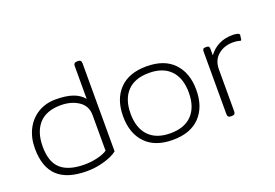

<svg xmlns="http://www.w3.org/2000/svg" viewBox="-96 -959 1794 1252"><g transform="rotate(-20 801.0 -332.5)"><path d="M55 -240Q55 -315 85 -373Q115 -431 168.5 -463Q222 -495 292 -495Q361 -495 408 -479Q455 -463 483 -429V-657Q483 -680 506 -680H514Q537 -680 537 -657V-45Q504 -19 445 -2Q386 15 325 15Q188 15 121.5 -48Q55 -111 55 -240ZM483 -69V-316Q483 -380 432.5 -414Q382 -448 309 -448Q208 -448 157.5 -391.5Q107 -335 107 -234Q107 -127 161 -79Q215 -31 325 -31Q370 -31 414 -41.5Q458 -52 483 -69Z M667 -240Q667 -358 732.5 -426.5Q798 -495 921 -495Q1044 -495 1109.5 -426.5Q1175 -358 1175 -240Q1175 -122 1109.5 -53.5Q1044 15 921 15Q798 15 732.5 -53.5Q667 -122 667 -240ZM1123 -240Q1123 -340 1071 -394.5Q1019 -449 921 -449Q823 -449 771 -394.5Q719 -340 719 -240Q719 -140 771 -85.5Q823 -31 921 -31Q1019 -31 1071 -85.5Q1123 -140 1123 -240Z M1305 -23V-457Q1305 -469 1309 -474.5Q1313 -480 1324 -480H1334Q1345 -480 1349 -474.5Q1353 -469 1353 -457V-414Q1380 -452 1421.5 -473.5Q1463 -495 1519 -495Q1531 -495 1543 -493Q1555 -491 1560 -488Q1568 -483 1566 -477L1562 -448Q1561 -439 1551 -443Q1531 -449 1506 -449Q1443 -449 1401 -413.5Q1359 -378 1359 -314V-23Q1359 0 1336 0H1328Q1305 0 1305 -23Z"/></g></svg>

Font: Mitr ExtraLight
Style: Regular
Weight: 275
Designer: Thanarat Vachiruckul
Foundry: Cadson Demak Co.,Ltd.
Version: Version 1.001